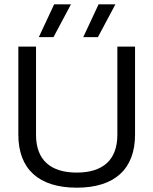

<svg xmlns="http://www.w3.org/2000/svg" viewBox="-20 -860 711 890"><path d="M160 -688H228L309 -840H231ZM366 -688H434L515 -840H437ZM336 -60C216 -60 147 -117 147 -235V-644H65V-236C65 -76 160 10 336 10C511 10 606 -76 606 -236V-644H524V-235C524 -117 455 -60 336 -60Z"/></svg>

Font: Kanit Light
Style: Regular
Weight: 300
Designer: Katatrad Team
Foundry: CadsonDemak
Version: Version 1.000;PS 001.000;hotconv 1.0.88;makeotf.lib2.5.64775